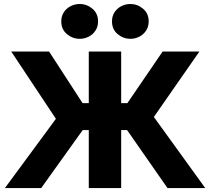

<svg xmlns="http://www.w3.org/2000/svg" viewBox="-20 -964 1077 984"><path d="M838.5 0 584.5 -364.5 813.5 -700H1002L768.5 -364.5L1032 0ZM5 0 266.5 -355 37.5 -700H231.5L450.5 -362.5L191 0ZM435 0V-297.5H316.5V-435.5H435V-700H601V-435.5H720.5V-297.5H601V0ZM388.5 -765Q352 -765 323 -789.2Q294 -813.5 294 -854.5Q294 -881.5 307.2 -901.5Q320.5 -921.5 342.2 -932.5Q364 -943.5 388.5 -943.5Q425 -943.5 453.8 -919.2Q482.5 -895 482.5 -854.5Q482.5 -827 469 -806.8Q455.5 -786.5 434 -775.8Q412.5 -765 388.5 -765ZM648.5 -765Q612 -765 583 -789.2Q554 -813.5 554 -854.5Q554 -881.5 567.2 -901.5Q580.5 -921.5 602 -932.5Q623.5 -943.5 648.5 -943.5Q684.5 -943.5 713.2 -919.2Q742 -895 742 -854.5Q742 -827 728.5 -806.8Q715 -786.5 693.5 -775.8Q672 -765 648.5 -765Z"/></svg>

Font: Geologica Cursive
Style: Bold
Weight: 700
Designer: Sindre Bremnes, Frode Helland
Foundry: Monokrom Skriftforlag AS
Version: Version 1.010;gftools[0.9.28]